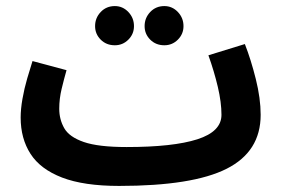

<svg xmlns="http://www.w3.org/2000/svg" viewBox="-20 -591 928 632"><path d="M372 21Q256 21 184.5 -6.5Q113 -34 80.5 -84.5Q48 -135 48 -204Q48 -232 54 -266Q60 -300 69.5 -332.5Q79 -365 87 -390L199 -360Q191 -332 183 -299Q175 -266 175 -233Q175 -198 191.5 -169Q208 -140 256 -123.5Q304 -107 397 -107Q550 -107 629.5 -132.5Q709 -158 709 -213Q709 -254 697 -305Q685 -356 666 -409L786 -446Q806 -395 822 -331Q838 -267 838 -213Q838 -92 726 -35.5Q614 21 372 21ZM521 -442Q493 -442 474.5 -460.5Q456 -479 456 -505Q456 -532 474.5 -551.5Q493 -571 521 -571Q547 -571 565.5 -551.5Q584 -532 584 -505Q584 -479 565.5 -460.5Q547 -442 521 -442ZM358 -442Q330 -442 311.5 -460.5Q293 -479 293 -505Q293 -532 311.5 -551.5Q330 -571 358 -571Q384 -571 402.5 -551.5Q421 -532 421 -505Q421 -479 402.5 -460.5Q384 -442 358 -442Z"/></svg>

Font: Noto Sans Arabic ExtCond
Style: Bold
Weight: 700
Width: 2
Designer: Monotype Design Team, Nadine Chahine, Nizar Qandah and Khaled Hosny
Foundry: Monotype Imaging Inc.
Version: Version 2.012; ttfautohint (v1.8.4.7-5d5b)